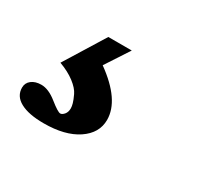

<svg xmlns="http://www.w3.org/2000/svg" viewBox="-68 -97 472 436"><g transform="rotate(30 168.0 121.5)"><path d="M80.1 243.2Q40.5 243.2 18.8 231.4Q-2.9 219.7 -2.9 197.3Q-2.9 185.1 6.8 177.5Q16.6 169.9 32.2 169.9Q51.3 169.9 73.2 187.5Q95.2 205.1 101.6 205.1Q106.4 205.1 111.6 199Q116.7 192.9 116.7 183.1Q116.7 177.7 114.7 170.7Q112.8 163.6 106.9 151.1Q101.1 138.7 84.7 126.2Q68.4 113.8 44.4 105L109.4 0H170.9L130.4 62Q201.2 112.8 201.2 164.6Q201.2 199.2 168.5 221.2Q135.7 243.2 80.1 243.2Z"/></g></svg>

Font: Elstob
Style: Bold Italic
Weight: 700
Italic angle: -20°
Designer: Peter S. Baker
Version: Version 1.015